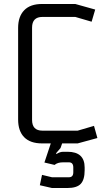

<svg xmlns="http://www.w3.org/2000/svg" viewBox="-20 -720 545 964"><path d="M191 158 241 170H326Q348 170 348 145V121Q348 95 326 95H297Q269 95 254 108L203 96L235 0H191Q132 0 101.5 -31Q71 -62 71 -120V-580Q71 -637 101.5 -668.5Q132 -700 191 -700H358L458 -672L440 -611L358 -635H193Q141 -635 141 -581V-118Q141 -64 193 -64H370L452 -88L469 -27L370 0H292L284 23L261 50L264 53Q281 42 298 42H319Q405 42 405 121V135Q405 182 385.5 203Q366 224 318 224H241L180 210Z"/></svg>

Font: Strong
Style: Regular
Weight: 400
Designer: Roman Shchyukin (Gaslight Type Foundry)
Foundry: Cyreal (www.cyreal.org)
Version: Version 1.001